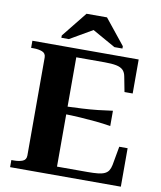

<svg xmlns="http://www.w3.org/2000/svg" viewBox="-97 -986 888 1062"><g transform="rotate(10 347.0 -454.5)"><path d="M655 -216V0H33V-40H47Q76 -40 96 -48Q116 -56 116 -80V-630Q116 -654 95.5 -662Q75 -670 47 -670H33V-710H630V-519H584L568 -602Q564 -626 551 -639Q538 -652 513 -657Q488 -662 448 -662H288V-48H460Q494 -48 517.5 -50.5Q541 -53 555.5 -60Q570 -67 577.5 -79Q585 -91 589 -110L608 -216ZM267 -384Q322 -386 368.5 -388.5Q415 -391 456.5 -395.5Q498 -400 539 -406V-320Q498 -327 456.5 -331Q415 -335 368.5 -338Q322 -341 267 -342ZM417 -909H302L188 -767V-754H230L392 -848H319L486 -754H531V-767Z"/></g></svg>

Font: Roboto Serif 120pt Expanded SemiBold
Style: Regular
Weight: 600
Width: 7
Designer: Greg Gazdowicz
Foundry: Commercial Type
Version: Version 1.008